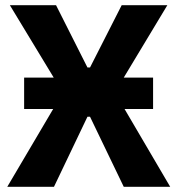

<svg xmlns="http://www.w3.org/2000/svg" viewBox="-20 -720 683 740"><path d="M73 -300H185L8 0H188L317 -270H327L457 0H636L460 -300H570V-421H457L625 -700H449L327 -460H317L196 -700H18L187 -421H73Z"/></svg>

Font: Fixel Text Bold
Style: Bold
Weight: 700
Width: 4
Designer: AlfaBravo + MacPaw
Foundry: Kyrylo Tkachov, Marchela Mozhyna, Serhii Makarenko, Maria Weinstein, Zakhar Kryvoshyya
Version: Version 1.211